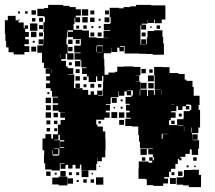

<svg xmlns="http://www.w3.org/2000/svg" viewBox="-30 -742 880 786"><path d="M662 -39V-17H642V-11H658V9H638V19H598V16H571V-8H565V-10H537V-52H538V-81H578V-76H593V-84H581V-98H595V-86H600V-99H596V-110H577V-132H596V-134H571V-136H543V-162H539V-189H536V-224H511V-226H483V-256H505V-260H487V-282H501V-289H486V-313H501V-317H484V-345H508V-351H514V-372H491V-370H507V-352H489V-368H479V-350H457V-368H455V-344H426V-343H423V-316H403V-313H420V-289H403V-282H419V-260H397V-252H364V-232H369V-224H391V-204H401V-175H402V-127H401V-98H387V-82H369V-98H368V-71H364V-45H332V-46H303V-68H297V-52H279V-67H267V-52H249V-67H238V-51H218V-71H234V-73H215V-44H181V-48H155V-73H150V-109H151V-127H144V-175H156V-193H180V-175H187V-192H207V-232H218V-251H236V-260H217V-282H236V-283H210V-289H186V-313H208V-319H186V-343H208V-346H183V-370H177V-381H158V-401H174V-412H159V-430H174V-440H157V-462H175V-463H150V-485H142V-526H123V-556H147V-561H128V-581H148V-562H149V-590H150V-611H148V-651H154V-673H150V-676H123V-706H150V-709H167V-722H229V-718H255V-713H280V-704H301V-678H280V-671H298V-651H278V-669H275V-644H271V-620H307V-617H334V-589H366V-586H414V-587H394V-615H421V-618H395V-644H421V-648H423V-672H419V-710H457V-708H476V-713H503V-716H527V-722H589V-720H647V-662H632V-647H604V-662H601V-648H575V-660H574V-645H550V-641H568V-621H548V-639H545V-560H568V-561H571V-588H574V-615H601V-618H635V-591H638V-564H641V-518H595V-521H568V-522H539V-523H480V-553H462V-550H477V-532H459V-547H450V-529H426V-547H425V-524H395V-500H397V-471H398V-436H414V-445H441V-448H450V-469H479V-470H517V-468H545V-434H525V-433H540V-409H525V-408H545V-375H572V-349H576V-373H600V-354H604V-375H629V-376H603V-434H601V-468H635V-467H664V-443H700V-439H726V-416H733V-411H758V-386H763V-350H787V-312H783V-292H789V-220H782V-197H756V-172H757V-192H779V-170H759V-168H785V-134H781V-108H755V-130H747V-112H729V-100H708V-96H713V-86H703V-91H698V-71H688V-51H670V-39ZM305 -704H331V-678H305ZM99 -700H117V-682H99ZM340 -699H356V-683H340ZM400 -699H416V-683H400ZM73 -696H83V-686H73ZM44 -695H52V-687H44ZM88 -561H70V-553H90V-529H70V-519H26V-528H5V-548H-5V-575H-8V-603H-10V-659H2V-677H34V-659H46V-650H67V-626H71V-638H85V-624H73V-611H88V-591H73V-581H88ZM307 -672H329V-650H307ZM398 -671H418V-651H398ZM339 -670H357V-652H339ZM130 -669H146V-653H130ZM115 -668V-654H101V-668ZM374 -665H382V-657H374ZM46 -663H50V-659H46ZM93 -646H123V-616H93ZM146 -623H130V-639H146ZM325 -638V-624H311V-638ZM625 -638V-624H611V-638ZM294 -637V-625H282V-637ZM344 -627V-635H352V-627ZM374 -635H382V-627H374ZM591 -634V-628H585V-634ZM269 -582V-590H247V-612H269V-618H247V-612H244V-585H242V-560H247V-524H271V-498H245V-522H239V-500H221V-493H240V-470H247V-463H270V-439H250V-437H274V-405H273V-382H279V-381H308V-374H331V-354H341V-368H355V-354H368V-371H388V-351H371V-349H390V-379H392V-407H393V-431H388V-411H368V-429H363V-406H333V-429H326V-439H306V-463H324V-466H303V-493H300V-498H275V-524H300V-527H274V-555H300V-559H301V-582ZM119 -590H97V-612H119ZM146 -593H130V-609H146ZM356 -593H340V-609H356ZM370 -609H386V-593H370ZM566 -609V-593H550V-609ZM548 -561V-581H568V-561ZM249 -580H267V-562H249ZM280 -579H296V-563H280ZM104 -567V-575H112V-567ZM391 -528V-556H366V-553H364V-530H366V-553H390V-529H367V-528ZM118 -531H98V-551H118ZM249 -550H267V-532H249ZM216 -519V-504H217V-519ZM277 -492H299V-470H277ZM264 -475H252V-487H264ZM549 -442V-460H567V-442ZM280 -443V-459H296V-443ZM179 -445H180V-458H179ZM581 -444V-458H595V-444ZM576 -433H600V-409H576ZM297 -412H279V-430H297ZM311 -428H325V-414H311ZM570 -379H546V-403H570ZM599 -402V-380H577V-402ZM279 -400H297V-382H279ZM340 -399H356V-383H340ZM371 -398H385V-384H371ZM324 -385H312V-397H324ZM544 -374H542V-351H544ZM633 -372H632V-354H633ZM164 -357V-365H172V-357ZM179 -320H157V-342H179ZM428 -341H448V-321H428ZM464 -335H472V-327H464ZM671 -315H684V-316H671ZM747 -292H753V-312H749V-314H732V-308H745V-294H731V-307H717V-292H699V-307H692V-287H671V-282H689V-260H669V-250H662V-230H695V-254H721V-258H722V-287H747ZM178 -311V-291H158V-311ZM472 -297H464V-305H472ZM441 -304V-298H435V-304ZM450 -259H426V-283H450ZM179 -260H157V-282H179ZM479 -260H457V-282H479ZM189 -280H207V-262H189ZM714 -265H702V-277H714ZM478 -231H458V-251H478ZM160 -249H176V-233H160ZM191 -248H205V-234H191ZM685 -234H671V-248H685ZM383 -246V-236H373V-246ZM721 -228H697V-226H721ZM724 -224H723V-205H724ZM752 -199H754V-220H752ZM175 -218V-204H161V-218ZM204 -217V-205H192V-217ZM636 -193H659V-194H632V-174H636ZM215 -190H209V-170H192V-168H215V-136H233V-139H216V-163H233V-168H215ZM187 -127H185V-109H186V-105H210V-109H213V-134H192V-132H209V-110H187ZM571 -108H545V-134H571ZM551 -84V-98H565V-84ZM761 -98H775V-84H761ZM742 -65V-57H734V-65ZM771 -64V-58H765V-64ZM376 -59V-63H380V-59ZM784 -47V-26H793V24H743V17H720V14H693V-16H720V-19H723V-46H752V-47ZM332 -17H304V-45H332ZM217 -20V-42H239V-20ZM177 -22H159V-40H177ZM717 -22H699V-40H717ZM252 -25V-37H264V-25ZM294 -25H282V-37H294ZM684 -37V-25H672V-37ZM194 -27V-35H202V-27ZM345 -28V-34H351V-28ZM184 -15H210V-19H246V17H210V13H184ZM393 14H363V-16H393ZM690 11H666V-13H690ZM269 10H247V-12H269ZM325 6H311V-8H325ZM355 6H341V-8H355ZM292 3H284V-5H292Z"/></svg>

Font: Rubik-Storm
Style: Regular
Weight: 400
Designer: NaN (generative design), Hubert & Fischer (Rubik source font outlines)
Foundry: NaN, Hubert & Fischer
Version: Version 1.000